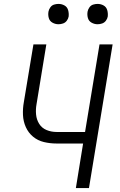

<svg xmlns="http://www.w3.org/2000/svg" viewBox="-20 -962 616 982"><path d="M368 0H435L556 -735H489L415 -287H270Q242 -287 218 -297Q194 -307 180.5 -328.5Q167 -350 164.5 -376.5Q162 -403 167 -430L217 -735H151L102 -440Q96 -407 97.5 -374Q99 -341 112 -312Q125 -283 149 -263Q173 -243 204.5 -235.5Q236 -228 269 -228H405ZM479 -838Q491 -838 502.5 -842Q514 -846 521.5 -856Q529 -866 531 -877Q533 -894 528.5 -910Q524 -926 510 -934Q496 -942 479 -942Q468 -942 456.5 -938.5Q445 -935 437.5 -924.5Q430 -914 428 -903Q425 -886 429.5 -870Q434 -854 448.5 -846Q463 -838 479 -838ZM279 -838Q291 -838 302.5 -842Q314 -846 321.5 -856Q329 -866 331 -877Q333 -894 328.5 -910Q324 -926 310 -934Q296 -942 279 -942Q268 -942 256.5 -938.5Q245 -935 237.5 -924.5Q230 -914 228 -903Q225 -886 229.5 -870Q234 -854 248.5 -846Q263 -838 279 -838Z"/></svg>

Font: Iosevka Sparkle Light Oblique
Style: Regular
Weight: 300
Italic angle: -9°
Designer: Belleve Invis
Foundry: Belleve Invis
Version: Version 4.5.0; ttfautohint (v1.8.3)